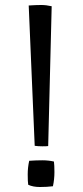

<svg xmlns="http://www.w3.org/2000/svg" viewBox="-20 -742 331 769"><path d="M93 -2Q91 -14 91 -43Q91 -72 97 -98Q125 -100 149.5 -100Q174 -100 196 -95Q198 -81 198 -52.5Q198 -24 192 4Q168 7 140 7Q112 7 93 -2ZM173 -157Q167 -156 150 -156Q133 -156 119 -158L95 -720Q125 -722 145 -722Q165 -722 187 -717Z"/></svg>

Font: Inika
Style: Regular
Weight: 400
Designer: Constanza Artigas Preller
Foundry: Constanza Artigas Preller
Version: Version 1.001